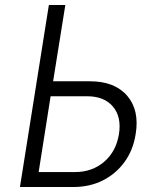

<svg xmlns="http://www.w3.org/2000/svg" viewBox="-20 -750 640 770"><path d="M60 0 176 -730H242L193 -424H341Q440 -424 490 -366Q540 -308 524 -212Q514 -148 479.5 -100.5Q445 -53 392.5 -26.5Q340 0 274 0ZM135 -60H281Q350 -60 398 -101.5Q446 -143 457 -212Q468 -281 433 -322.5Q398 -364 329 -364H183Z"/></svg>

Font: JetBrains Mono NL ExtraLight
Style: Italic
Weight: 200
Italic angle: -9°
Monospace: yes
Designer: Philipp Nurullin, Konstantin Bulenkov
Foundry: JetBrains
Version: Version 2.305; ttfautohint (v1.8.4.7-5d5b)